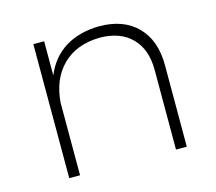

<svg xmlns="http://www.w3.org/2000/svg" viewBox="-81 -621 810 721"><g transform="rotate(-15 324.0 -261.0)"><path d="M104 0V-521H146V-388.2Q172.4 -452.6 226.6 -486.6Q280.8 -520.5 358.9 -522Q454.1 -522 507.6 -467.5Q561 -413.1 561 -317.9V0H519V-310.1Q519 -390.1 474.1 -435.1Q429.2 -480 349.1 -480Q259.3 -478 206.1 -425.3Q152.8 -372.6 146 -282.2V0Z"/></g></svg>

Font: Trueno UltraLight
Style: Regular
Weight: 250
Designer: Julieta Ulanovsky
Foundry: Julieta Ulanovsky
Version: Version 3.001b | FøM Fix